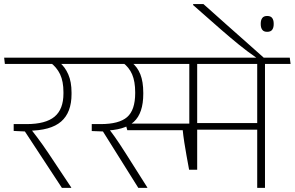

<svg xmlns="http://www.w3.org/2000/svg" viewBox="-38 -906 1422 926"><path d="M405 -597.5 401 -628H-18L-14.5 -597.5ZM305.5 0V-2L196 -166.5Q181.5 -188 168 -207.2Q154.5 -226.5 140.2 -245.2Q126 -264 110 -284.5V-297.5L28 -307.5V-274.5L82 -272L260.5 0ZM248.5 -605.5H203.5Q235.5 -582 251.8 -547.8Q268 -513.5 268 -461.5V-455Q268 -379 225 -343.2Q182 -307.5 90 -307.5H28L64 -275L97 -275.5Q206.5 -276 256.8 -319.8Q307 -363.5 307 -452V-459.5Q307 -511.5 291.2 -547.5Q275.5 -583.5 248.5 -605.5Z M792 -597.5 788.5 -628H358.5L362.5 -597.5ZM672.5 0V-2L570.5 -163Q553 -190.5 539.8 -210.5Q526.5 -230.5 514 -248.2Q501.5 -266 486.5 -285.5V-299L404.5 -307.5V-274L458.5 -272L629 0ZM596.5 -605.5H552Q584.5 -582 599.2 -547.5Q614 -513 614 -461V-457Q614 -375 575 -341.2Q536 -307.5 447.5 -307.5H404.5L429 -276H460Q562.5 -277 607.8 -318.8Q653 -360.5 653 -453.5V-458.5Q653 -512 638.8 -547.8Q624.5 -583.5 596.5 -605.5ZM576 -278H892V-310H567ZM1240 -607.5H1202.5V0H1240ZM1139.5 -597.5H1363.5L1359.5 -628H1135ZM1299 -597.5 1295.5 -628H743L747.5 -597.5ZM1219 -312.5H890V-280.5H1219ZM913 -609H875V-272H913ZM874 -87.5H913V-309.5H875.5L842 -289.5Q846 -250 851 -218.5Q856 -187 861.5 -156Q867 -125 874 -87.5Z M893.5 -886.5V-881.5L1029 -762.5Q1051.5 -743 1072.2 -725.5Q1093 -708 1113.2 -691.5Q1133.5 -675 1154.5 -659.2Q1175.5 -643.5 1198.5 -627.5V-620.5H1236V-626Q1219 -641 1190 -667Q1161 -693 1125.8 -724Q1090.5 -755 1055.2 -786.5Q1020 -818 990.2 -844.5Q960.5 -871 943 -886.5ZM1250.5 -752.5Q1267.5 -752.5 1274.8 -762.5Q1282 -772.5 1282 -789V-792.5Q1282 -809 1274.8 -819Q1267.5 -829 1250.5 -829Q1234 -829 1226.8 -819Q1219.5 -809 1219.5 -792.5V-789Q1219.5 -772.5 1226.8 -762.5Q1234 -752.5 1250.5 -752.5Z"/></svg>

Font: Anek Devanagari ExtraLight
Style: Regular
Weight: 250
Designer: Kailash Malviya (Devanagari) & Yesha Goshar (Latin)
Foundry: Ek Type
Version: Version 1.003